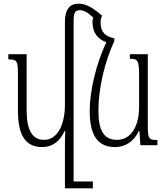

<svg xmlns="http://www.w3.org/2000/svg" viewBox="-20 -785 902 1038"><path d="M331 233H482V196H378V-674C378 -712 385 -730 411 -730C431 -730 451 -721 484 -690C481 -683 480 -675 480 -666C480 -607 510 -572 555 -557C500 -441 465 -295 465 -185C465 -46 513 10 602 10C663 10 706 -25 730 -76H734L739 0H831V-28C786 -28 779 -33 779 -106V-492H682V-467C722 -467 732 -462 732 -381V-207C732 -108 692 -29 613 -29C542 -29 512 -78 512 -188C512 -302 544 -447 598 -563V-578C548 -588 524 -612 524 -663C524 -677 526 -689 532 -700C474 -751 439 -765 404 -765C359 -765 331 -736 331 -668V-218C331 -120 296 -29 218 -29C153 -29 124 -84 124 -188V-492H25V-464C69 -464 77 -458 77 -391V-185C77 -46 124 10 207 10C268 10 305 -25 329 -76H333C332 -54 331 -25 331 -3Z"/></svg>

Font: Noto Serif Armenian ExtraCondensed Light
Style: Regular
Weight: 300
Width: 2
Designer: Monotype Design Team
Foundry: Monotype Imaging Inc.
Version: Version 2.008